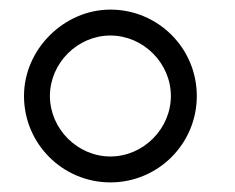

<svg xmlns="http://www.w3.org/2000/svg" viewBox="-20 -755 490 400"><path d="M210 -375C309 -375 390 -455 390 -555C390 -655 309 -735 210 -735C114 -735 30 -653 30 -555C30 -455 111 -375 210 -375ZM210 -429C141.5 -429 84 -486.5 84 -555C84 -623.5 141.5 -681 210 -681C278.5 -681 336 -623.5 336 -555C336 -486.5 278.5 -429 210 -429Z"/></svg>

Font: Hauora Light
Style: Regular
Weight: 300
Designer: Wayne Shih
Foundry: WCYS
Version: Version 1.001;hotconv 1.0.109;makeotfexe 2.5.65596